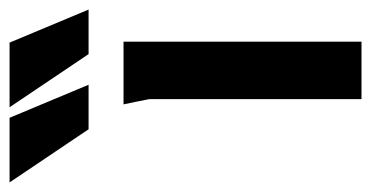

<svg xmlns="http://www.w3.org/2000/svg" viewBox="-316 -568 775 401"><g transform="rotate(-90 71.5 -367.5)"><path d="M183 -735H48L159 -570H252ZM26 -735H-109L2 -570H95ZM65 -443V0H185V-497H54C55 -492 65 -445 65 -443Z"/></g></svg>

Font: Rosario
Style: Bold
Weight: 700
Designer: Hector Gatti
Foundry: Omnibus Type
Version: Version 1.100